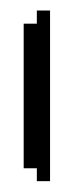

<svg xmlns="http://www.w3.org/2000/svg" viewBox="-20 -312 137 356"><path d="M48.3 23.9V0H23.9V-268.1H48.3V-292.5H72.8V23.9Z"/></svg>

Font: FS Mondwest Regular
Style: Regular
Weight: 400
Designer: NZWStudios2024
Foundry: https://fontstruct.com
Version: Version 1.0